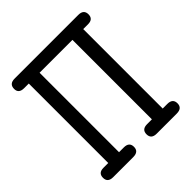

<svg xmlns="http://www.w3.org/2000/svg" viewBox="-177 -759 880 880"><g transform="rotate(-45 262.5 -319.5)"><path d="M54 -62H85V-577H55Q20 -577 20 -607Q20 -639 55 -639H468Q503 -639 503 -608Q503 -577 469 -577H438V-62H468Q503 -62 503 -31Q503 0 467 0H337Q302 0 302 -31Q302 -62 337 -62H368V-577H155V-62H186Q221 -62 221 -31Q221 0 185 0H55Q20 0 20 -31Q20 -62 54 -62Z"/></g></svg>

Font: CMU Typewriter Text
Style: Regular
Weight: 500
Monospace: yes
Version: Version 0.7.0